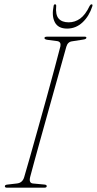

<svg xmlns="http://www.w3.org/2000/svg" viewBox="-20 -870 449 890"><path d="M120 -50.5Q112.5 -21.5 132.5 -19.5L186 -14.5Q197 -13.5 196.5 -7Q196.5 0 185.5 0H12.5Q2.5 0 2.5 -6.5Q2.5 -13.5 15 -14.5L58 -19.5Q84 -22 92 -48.5Q102 -82.5 118.8 -141.5Q135.5 -200.5 155.5 -272Q175.5 -343.5 195.8 -416.5Q216 -489.5 232.8 -552.5Q249.5 -615.5 260 -655.5Q264 -676.5 245 -679.5L199 -685.5Q186 -687.5 186 -694Q186.5 -700 198.5 -700H372Q380.5 -700 380.5 -695.5Q380.5 -688.5 365.5 -686.5L314 -678.5Q294 -676 287.5 -653.5Q278 -619.5 264 -569.5Q250 -519.5 233.5 -460.8Q217 -402 200 -340.8Q183 -279.5 167.2 -223.2Q151.5 -167 139.2 -121.8Q127 -76.5 120 -50.5ZM298.5 -766.5Q327.5 -766.5 351.8 -784Q376 -801.5 395.5 -842.5Q399.5 -850 404.5 -850Q410.5 -850 408 -841Q393.5 -795.5 362.8 -766.5Q332 -737.5 291 -737.5Q249.5 -737.5 234.2 -766.8Q219 -796 228.5 -842Q229.5 -850 235 -850Q241 -850 240.5 -842.5Q236.5 -801.5 251.8 -784Q267 -766.5 298.5 -766.5Z"/></svg>

Font: Fraunces 144pt Soft Thin
Style: Italic
Weight: 100
Italic angle: -16°
Version: Version 1.000;[0bf87f6ff]